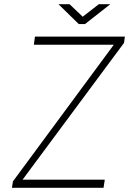

<svg xmlns="http://www.w3.org/2000/svg" viewBox="-20 -898 617 918"><path d="M37 0 42 -31 524 -684H142L147 -723H577L573 -693L88 -39H481L475 0ZM356.5 -783 259.5 -878H312.5L375.5 -818L452.5 -878H507.5L386.5 -783Z"/></svg>

Font: Public Sans Thin
Style: Italic
Weight: 100
Italic angle: -8°
Designer: The Public Sans project authors (U.S. Web Design System). Libre Franklin designed by Pablo Impallari and Rodrigo Fuenzal
Version: Version 2.000